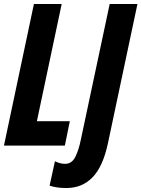

<svg xmlns="http://www.w3.org/2000/svg" viewBox="-23 -734 713 968"><path d="M148 -714H288L163 -123H329L304 0H-3ZM227 202 254 79Q280 92 305 92Q339 92 356.5 57.5Q374 23 385 -32L530 -714H670L521 -11Q496 106 443.5 160Q391 214 312 214Q262 214 227 202Z"/></svg>

Font: Noto Sans Display Ex Bold Cond
Style: Italic
Weight: 800
Width: 3
Italic angle: -12°
Designer: Monotype Design team
Foundry: Monotype Imaging Inc.
Version: Version 1.000